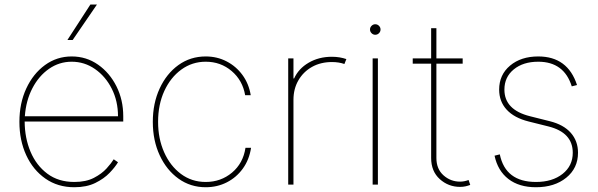

<svg xmlns="http://www.w3.org/2000/svg" viewBox="-20 -798 2584 830"><path d="M301.1 11.4Q229.8 11.4 176.3 -25.9Q122.9 -63.2 93.4 -127.1Q63.9 -191.1 63.9 -271.3Q63.9 -351.6 93.6 -415.5Q123.2 -479.4 174.4 -516.7Q225.5 -554 289.8 -554Q353.3 -554 403.8 -518.6Q454.2 -483.3 483.5 -424.7Q512.8 -366.1 512.8 -295.5V-272.7H86.6Q87 -201.3 112 -142Q137.1 -82.7 184.8 -47.1Q232.6 -11.4 301.1 -11.4Q351.6 -11.4 385.8 -29.1Q420.1 -46.9 440.9 -70Q461.6 -93 471.6 -109.4L490.1 -96.6Q478 -76 453.8 -50.8Q429.7 -25.6 392 -7.1Q354.4 11.4 301.1 11.4ZM87.4 -295.5H490.1Q490.1 -361.2 463.1 -414.6Q436.1 -468 390.6 -499.6Q345.2 -531.2 289.8 -531.2Q236.2 -531.2 191.9 -500.5Q147.7 -469.8 120 -416.5Q92.3 -363.3 87.4 -295.5ZM271.3 -625 370.7 -778.4H399.1L294 -625Z M869.3 11.4Q803.3 11.4 751.6 -25.7Q699.9 -62.9 670.3 -126.8Q640.6 -190.7 640.6 -271.3Q640.6 -351.2 670.1 -415.3Q699.6 -479.4 751.2 -516.7Q802.9 -554 869.3 -554Q918.3 -554 959.3 -532.8Q1000.4 -511.7 1028.1 -473.9Q1055.8 -436.1 1063.9 -386.4H1039.8Q1028.8 -450.6 981.4 -490.9Q933.9 -531.2 869.3 -531.2Q810.7 -531.2 764 -497.3Q717.3 -463.4 690.3 -404.7Q663.4 -345.9 663.4 -271.3Q663.4 -198.9 689.5 -139.9Q715.6 -81 762.1 -46.2Q808.6 -11.4 869.3 -11.4Q934.7 -11.4 983 -51.8Q1031.2 -92.3 1041.2 -159.1H1065.3Q1057.5 -107.6 1029.8 -69.2Q1002.1 -30.9 960.6 -9.8Q919 11.4 869.3 11.4Z M1225.9 0V-545.5H1248.6V-458.8H1251.4Q1270.6 -501.4 1314.5 -527Q1358.3 -552.6 1414.8 -552.6Q1432.5 -552.6 1448.3 -549.9Q1464.1 -547.2 1477.3 -542.6L1468.8 -521.3Q1445.3 -529.8 1414.8 -529.8Q1366.5 -529.8 1329 -508.9Q1291.5 -487.9 1270.1 -451Q1248.6 -414.1 1248.6 -366.5V0Z M1590.9 0V-545.5H1613.6V0ZM1602.3 -647.7Q1593 -647.7 1586.3 -654.5Q1579.5 -661.2 1579.5 -670.5Q1579.5 -679.7 1586.3 -686.4Q1593 -693.2 1602.3 -693.2Q1611.5 -693.2 1618.3 -686.4Q1625 -679.7 1625 -670.5Q1625 -661.2 1618.3 -654.5Q1611.5 -647.7 1602.3 -647.7Z M1980.1 -545.5V-522.7H1866.5V-115.1Q1866.5 -67.5 1897.2 -40.1Q1927.9 -12.8 1968.8 -12.8Q1986.5 -12.8 2005.7 -19.9L2012.8 1.4Q2002.1 5.3 1991.8 7.6Q1981.5 9.9 1968.8 9.9Q1918.3 9.9 1881 -23.8Q1843.8 -57.5 1843.8 -115.1V-522.7H1764.2V-545.5H1843.8V-676.1H1866.5V-545.5Z M2474.4 -430.4 2451.7 -424.7Q2418.3 -531.2 2306.8 -531.2Q2241.5 -531.2 2201 -498Q2160.5 -464.8 2160.5 -410.5Q2160.5 -323.2 2271.3 -295.5L2356.5 -274.1Q2416.5 -259.2 2447.6 -223.7Q2478.7 -188.2 2478.7 -137.8Q2478.7 -71 2427.9 -29.8Q2377.1 11.4 2296.9 11.4Q2224.1 11.4 2177.9 -24.1Q2131.7 -59.7 2117.9 -125L2140.6 -130.7Q2165.1 -11.4 2296.9 -11.4Q2367.9 -11.4 2411.9 -46.2Q2456 -81 2456 -137.8Q2456 -225.1 2350.9 -251.4L2265.6 -272.7Q2202.8 -288.4 2170.3 -323.9Q2137.8 -359.4 2137.8 -410.5Q2137.8 -474.8 2185 -514.4Q2232.2 -554 2306.8 -554Q2434.3 -554 2474.4 -430.4Z"/></svg>

Font: Inter UI Thin
Style: Regular
Weight: 100
Designer: Rasmus Andersson
Foundry: rsms
Version: 3.2;8d6f07862